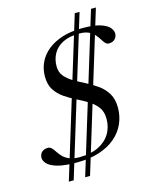

<svg xmlns="http://www.w3.org/2000/svg" viewBox="-132 -895 866 1084"><g transform="rotate(-15 301.0 -353.0)"><path d="M228.5 102.5 506.5 -807.5H535L257 102.5ZM133 102.5 411.5 -807.5H439.5L161.5 102.5ZM227 -15Q291 -15 336.5 -36.5Q382 -58 406.2 -96.5Q430.5 -135 430.5 -185.5Q430.5 -226.5 410.8 -253.2Q391 -280 359.8 -299.2Q328.5 -318.5 293.5 -335.8Q258.5 -353 227.2 -374.5Q196 -396 176 -427Q156 -458 156 -505.5Q156 -549.5 174 -587.5Q192 -625.5 227 -654Q262 -682.5 313 -698.8Q364 -715 431 -715Q498.5 -715 535.8 -702.8Q573 -690.5 587.8 -672.8Q602.5 -655 602.5 -638.5Q602.5 -619 589.5 -605.8Q576.5 -592.5 554.5 -592.5Q541.5 -592.5 533 -602.2Q524.5 -612 515.5 -626.8Q506.5 -641.5 493.8 -656Q481 -670.5 460.2 -680.2Q439.5 -690 406 -690Q347.5 -690 309.2 -670.5Q271 -651 252.8 -618Q234.5 -585 234.5 -544Q234.5 -509 254.2 -485.5Q274 -462 305.2 -444Q336.5 -426 371.5 -408.2Q406.5 -390.5 438 -367.8Q469.5 -345 489.2 -312Q509 -279 509 -229.5Q509 -180 489.8 -136.5Q470.5 -93 432.5 -60.2Q394.5 -27.5 338 -8.8Q281.5 10 206.5 10Q132 10 91.2 -2.2Q50.5 -14.5 34.5 -32.2Q18.5 -50 18.5 -66.5Q18.5 -79.5 24.2 -90Q30 -100.5 41 -106.5Q52 -112.5 66.5 -112.5Q80.5 -112.5 89.8 -102.8Q99 -93 108.5 -78.2Q118 -63.5 132 -49Q146 -34.5 168.5 -24.8Q191 -15 227 -15Z"/></g></svg>

Font: Newsreader 60pt
Style: Italic
Weight: 400
Italic angle: -17°
Designer: Hugues Gentile
Foundry: Production Type
Version: Version 1.003